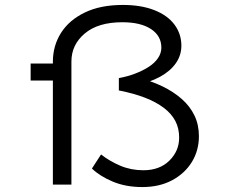

<svg xmlns="http://www.w3.org/2000/svg" viewBox="-20 -747 920 777"><path d="M556 10Q489 10 436.5 -12Q384 -34 352 -65L389 -122Q423 -95 466.5 -76.5Q510 -58 560 -58Q626 -58 665.5 -97Q705 -136 705 -190Q705 -228 689.5 -257.5Q674 -287 643 -310.5Q612 -334 567 -351.5Q522 -369 461 -381V-431Q495 -437 526.5 -449Q558 -461 582 -476.5Q606 -492 619.5 -512Q633 -532 633 -554Q633 -602 591 -629.5Q549 -657 475 -657Q377 -657 323 -611.5Q269 -566 269 -498V0H194V-497Q194 -562 227 -614Q260 -666 323.5 -696.5Q387 -727 477 -727Q551 -727 604.5 -706Q658 -685 686 -647.5Q714 -610 714 -562Q714 -523 691.5 -491Q669 -459 628 -436.5Q587 -414 535 -404L537 -432Q591 -420 636.5 -398Q682 -376 715.5 -346.5Q749 -317 767 -279.5Q785 -242 785 -196Q785 -138 756.5 -91.5Q728 -45 676.5 -17.5Q625 10 556 10ZM104 -421V-490H247V-421Z"/></svg>

Font: Lexend Mega Light
Style: Regular
Weight: 300
Version: Version 1.007